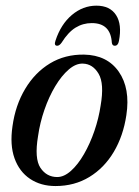

<svg xmlns="http://www.w3.org/2000/svg" viewBox="-20 -632 478 661"><path d="M269.5 -444Q349 -442.5 389 -385Q429 -327.5 415 -235.5Q404.5 -164.5 371.8 -109.2Q339 -54 287.8 -22.8Q236.5 8.5 171 8.5Q120.5 8.5 83.5 -16.2Q46.5 -41 30 -87Q13.5 -133 23 -197.5Q33 -270 66.8 -326.2Q100.5 -382.5 152.2 -413.8Q204 -445 269.5 -444ZM177 -22.5Q200.5 -22.5 224.5 -44Q248.5 -65.5 269.2 -101.5Q290 -137.5 305 -181.2Q320 -225 326.5 -269Q339.5 -344 319.5 -378Q299.5 -412 265.5 -413Q241.5 -414 216.8 -392.8Q192 -371.5 170.2 -335.2Q148.5 -299 133 -254.2Q117.5 -209.5 111 -163.5Q98 -86 119.2 -54.2Q140.5 -22.5 177 -22.5ZM296 -552.5Q265.5 -552.5 240 -536.8Q214.5 -521 192 -485Q184.5 -474.5 177 -474.5Q165 -474.5 171 -492Q189.5 -548.5 227.5 -580.5Q265.5 -612.5 312 -612.5Q358.5 -612.5 379.5 -580.2Q400.5 -548 389.5 -491Q386.5 -474.5 375 -474.5Q366.5 -474.5 365 -485Q361 -552.5 296 -552.5Z"/></svg>

Font: Fraunces 144pt Soft
Style: Italic
Weight: 400
Italic angle: -16°
Version: Version 1.000;[b76b70a41]